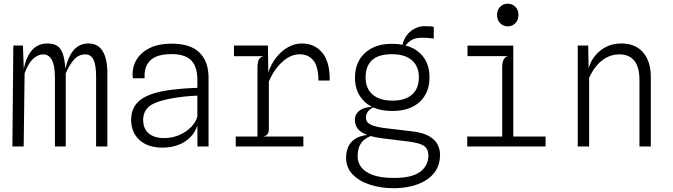

<svg xmlns="http://www.w3.org/2000/svg" viewBox="-20 -792 3640 1038"><path d="M47 0 52 -546H104L108.5 -419Q119 -474.5 144 -509.5Q178 -557 236 -557Q267.5 -557 287.5 -545.2Q307.5 -533.5 319 -503Q329.5 -473.5 333.5 -421.5Q348.5 -483.5 374 -516Q406.5 -557 458 -557Q510 -557 535.2 -515.2Q560.5 -473.5 560.5 -396.5V0H499.5V-379Q499.5 -440 485.5 -469Q471.5 -498 441 -498Q405.5 -498 380.5 -470.2Q355.5 -442.5 335.5 -395.5V0H277V-368.5Q277 -437 260.8 -467.5Q244.5 -498 213 -498Q187 -498 160.8 -475.5Q134.5 -453 113 -396.5L108 0Z M858.5 6Q778.5 6 733.8 -35.2Q689 -76.5 689 -144.5Q689 -206 729 -243.5Q769 -281 857.5 -298.5Q879.5 -303 905.8 -306.5Q932 -310 966.5 -312.8Q1001 -315.5 1047 -317V-359Q1047 -433 1013.2 -466.2Q979.5 -499.5 907.5 -499.5Q828 -499.5 792.8 -465.5Q757.5 -431.5 762 -369H698Q692 -422.5 715.5 -464.8Q739 -507 788 -531.5Q837 -556 908 -556Q1009.5 -556 1058.5 -507.8Q1107.5 -459.5 1107.5 -371.5V0H1047.5L1047 -113.5Q1035 -76.5 1008.5 -49.8Q982 -23 944 -8.5Q906 6 858.5 6ZM866 -45.5Q910 -45.5 947.8 -61.5Q985.5 -77.5 1012 -104Q1038.5 -130.5 1047 -162V-275Q1010 -273.5 978 -270Q946 -266.5 919.2 -262Q892.5 -257.5 872 -252.5Q806 -237 780 -210.8Q754 -184.5 754 -144Q754 -97 783.2 -71.5Q812.5 -46 866 -45.5Z M1254.5 0V-54H1372V-426.5Q1372 -458 1380 -471Q1388 -484 1404.5 -488H1245V-546H1428.5L1430.5 -400Q1445 -444.5 1472.5 -480Q1500 -515.5 1536 -536.2Q1572 -557 1611 -557Q1681.5 -557 1722.8 -506.5Q1764 -456 1762.5 -356.5H1701.5Q1701 -434.5 1673.2 -466.5Q1645.5 -498.5 1600.5 -498.5Q1550.5 -498.5 1505.8 -457.2Q1461 -416 1433.5 -352V-91Q1433.5 -78.5 1427.2 -68.2Q1421 -58 1403.5 -54H1620V0Z M2109 225.5Q2039 225.5 1980.2 206.5Q1921.5 187.5 1886.2 150.8Q1851 114 1851 60.5Q1851 32 1861.2 5Q1871.5 -22 1899.5 -41Q1923 -57 1965 -62.5Q1957 -65.5 1951 -68.5Q1918 -85 1908.2 -104.8Q1898.5 -124.5 1898.5 -141.5Q1898.5 -160.5 1906.5 -174.5Q1914.5 -188.5 1929 -197.8Q1943.5 -207 1963 -211Q1976.5 -214 1991.5 -214Q1969.5 -225 1952.5 -241Q1899 -290 1899 -372Q1899 -456 1953.5 -506Q2008 -556 2101.5 -555Q2130.5 -555 2156 -550Q2161.5 -576 2176.5 -597.5Q2193.5 -622 2219.5 -636.2Q2245.5 -650.5 2274.5 -650.5Q2299 -650.5 2309 -649.5Q2319 -648.5 2325 -646V-583.5Q2311 -585.5 2294.2 -586.8Q2277.5 -588 2264.5 -588Q2234.5 -588 2217.8 -581.5Q2201 -575 2189 -563.5Q2181.5 -555.5 2171.5 -546.5Q2192 -541 2209.5 -532.5Q2254.5 -510 2278.2 -469.8Q2302 -429.5 2302 -374.5Q2302 -290 2248.8 -241Q2195.5 -192 2100.5 -192Q2041 -192 1998 -211Q1982.5 -204.5 1972 -192.5Q1958.5 -178 1958.5 -155Q1958.5 -130.5 1984.8 -117.8Q2011 -105 2071.5 -98L2204 -82.5Q2266 -75.5 2299.5 -56Q2333 -36.5 2346 -10.2Q2359 16 2359 44.5Q2359 93 2338 127.2Q2317 161.5 2281.5 183.2Q2246 205 2201.2 215.2Q2156.5 225.5 2109 225.5ZM1983 -56.5Q1968 -49.5 1954.5 -40.5Q1936 -28 1924.8 -5.5Q1913.5 17 1913.5 56Q1913.5 84.5 1932.2 110.8Q1951 137 1994.2 153.5Q2037.5 170 2110.5 170Q2208 170 2252.2 136.2Q2296.5 102.5 2296 47Q2295.5 14.5 2273 -2.5Q2250.5 -19.5 2180.5 -28L2052 -43.5Q2011 -48.5 1983 -56.5ZM2102 -248Q2170.5 -248 2207.5 -280.5Q2244.5 -313 2244.5 -374.5Q2244.5 -433.5 2206.8 -466.2Q2169 -499 2099 -499Q2026.5 -499 1991.5 -467Q1956.5 -435 1956.5 -372.5Q1956.5 -313.5 1994.5 -280.8Q2032.5 -248 2102 -248Z M2506 0V-54H2695V-427.5Q2695 -456.5 2703.5 -471.2Q2712 -486 2727.5 -488.5H2507.5V-545.5H2755V-54H2929.5V0ZM2725 -649.5Q2700.5 -649.5 2683.8 -666.8Q2667 -684 2667 -711Q2667 -738 2683.8 -755Q2700.5 -772 2725 -772Q2749.5 -772 2766.2 -755Q2783 -738 2783 -711Q2783 -684 2766.2 -666.8Q2749.5 -649.5 2725 -649.5Z M3103.5 0V-546H3160L3162 -423.5Q3177.5 -474.5 3214.5 -509Q3265.5 -557 3340 -557Q3414.5 -557 3456.5 -508.8Q3498.5 -460.5 3498.5 -376.5V0H3437V-359.5Q3437 -428 3409.8 -463Q3382.5 -498 3329 -498Q3277.5 -498 3236 -466.2Q3194.5 -434.5 3165 -372V0Z"/></svg>

Font: Spline Sans Mono Light
Style: Regular
Weight: 300
Monospace: yes
Version: Version 1.004